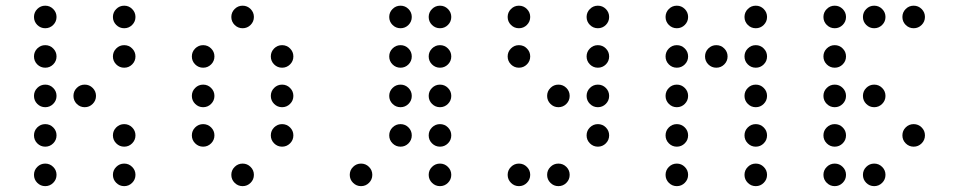

<svg xmlns="http://www.w3.org/2000/svg" viewBox="-20 -674 3321 665"><path d="M175.8 -615.2Q175.8 -599.1 164.3 -587.6Q152.8 -576.2 136.7 -576.2Q120.6 -576.2 109.1 -587.6Q97.7 -599.1 97.7 -615.2Q97.7 -631.3 109.1 -642.8Q120.6 -654.3 136.7 -654.3Q152.8 -654.3 164.3 -642.8Q175.8 -631.3 175.8 -615.2ZM449.2 -615.2Q449.2 -599.1 437.7 -587.6Q426.3 -576.2 410.2 -576.2Q394 -576.2 382.6 -587.6Q371.1 -599.1 371.1 -615.2Q371.1 -631.3 382.6 -642.8Q394 -654.3 410.2 -654.3Q426.3 -654.3 437.7 -642.8Q449.2 -631.3 449.2 -615.2ZM175.8 -478.5Q175.8 -462.4 164.3 -450.9Q152.8 -439.5 136.7 -439.5Q120.6 -439.5 109.1 -450.9Q97.7 -462.4 97.7 -478.5Q97.7 -494.6 109.1 -506.1Q120.6 -517.6 136.7 -517.6Q152.8 -517.6 164.3 -506.1Q175.8 -494.6 175.8 -478.5ZM449.2 -478.5Q449.2 -462.4 437.7 -450.9Q426.3 -439.5 410.2 -439.5Q394 -439.5 382.6 -450.9Q371.1 -462.4 371.1 -478.5Q371.1 -494.6 382.6 -506.1Q394 -517.6 410.2 -517.6Q426.3 -517.6 437.7 -506.1Q449.2 -494.6 449.2 -478.5ZM175.8 -341.8Q175.8 -325.7 164.3 -314.2Q152.8 -302.7 136.7 -302.7Q120.6 -302.7 109.1 -314.2Q97.7 -325.7 97.7 -341.8Q97.7 -357.9 109.1 -369.4Q120.6 -380.9 136.7 -380.9Q152.8 -380.9 164.3 -369.4Q175.8 -357.9 175.8 -341.8ZM312.5 -341.8Q312.5 -325.7 301 -314.2Q289.6 -302.7 273.4 -302.7Q257.3 -302.7 245.8 -314.2Q234.4 -325.7 234.4 -341.8Q234.4 -357.9 245.8 -369.4Q257.3 -380.9 273.4 -380.9Q289.6 -380.9 301 -369.4Q312.5 -357.9 312.5 -341.8ZM175.8 -205.1Q175.8 -189 164.3 -177.5Q152.8 -166 136.7 -166Q120.6 -166 109.1 -177.5Q97.7 -189 97.7 -205.1Q97.7 -221.2 109.1 -232.7Q120.6 -244.1 136.7 -244.1Q152.8 -244.1 164.3 -232.7Q175.8 -221.2 175.8 -205.1ZM449.2 -205.1Q449.2 -189 437.7 -177.5Q426.3 -166 410.2 -166Q394 -166 382.6 -177.5Q371.1 -189 371.1 -205.1Q371.1 -221.2 382.6 -232.7Q394 -244.1 410.2 -244.1Q426.3 -244.1 437.7 -232.7Q449.2 -221.2 449.2 -205.1ZM175.8 -68.4Q175.8 -52.2 164.3 -40.8Q152.8 -29.3 136.7 -29.3Q120.6 -29.3 109.1 -40.8Q97.7 -52.2 97.7 -68.4Q97.7 -84.5 109.1 -95.9Q120.6 -107.4 136.7 -107.4Q152.8 -107.4 164.3 -95.9Q175.8 -84.5 175.8 -68.4ZM449.2 -68.4Q449.2 -52.2 437.7 -40.8Q426.3 -29.3 410.2 -29.3Q394 -29.3 382.6 -40.8Q371.1 -52.2 371.1 -68.4Q371.1 -84.5 382.6 -95.9Q394 -107.4 410.2 -107.4Q426.3 -107.4 437.7 -95.9Q449.2 -84.5 449.2 -68.4Z M859.4 -615.2Q859.4 -599.1 847.9 -587.6Q836.4 -576.2 820.3 -576.2Q804.2 -576.2 792.7 -587.6Q781.2 -599.1 781.2 -615.2Q781.2 -631.3 792.7 -642.8Q804.2 -654.3 820.3 -654.3Q836.4 -654.3 847.9 -642.8Q859.4 -631.3 859.4 -615.2ZM722.7 -478.5Q722.7 -462.4 711.2 -450.9Q699.7 -439.5 683.6 -439.5Q667.5 -439.5 656 -450.9Q644.5 -462.4 644.5 -478.5Q644.5 -494.6 656 -506.1Q667.5 -517.6 683.6 -517.6Q699.7 -517.6 711.2 -506.1Q722.7 -494.6 722.7 -478.5ZM996.1 -478.5Q996.1 -462.4 984.6 -450.9Q973.1 -439.5 957 -439.5Q940.9 -439.5 929.4 -450.9Q918 -462.4 918 -478.5Q918 -494.6 929.4 -506.1Q940.9 -517.6 957 -517.6Q973.1 -517.6 984.6 -506.1Q996.1 -494.6 996.1 -478.5ZM722.7 -341.8Q722.7 -325.7 711.2 -314.2Q699.7 -302.7 683.6 -302.7Q667.5 -302.7 656 -314.2Q644.5 -325.7 644.5 -341.8Q644.5 -357.9 656 -369.4Q667.5 -380.9 683.6 -380.9Q699.7 -380.9 711.2 -369.4Q722.7 -357.9 722.7 -341.8ZM996.1 -341.8Q996.1 -325.7 984.6 -314.2Q973.1 -302.7 957 -302.7Q940.9 -302.7 929.4 -314.2Q918 -325.7 918 -341.8Q918 -357.9 929.4 -369.4Q940.9 -380.9 957 -380.9Q973.1 -380.9 984.6 -369.4Q996.1 -357.9 996.1 -341.8ZM722.7 -205.1Q722.7 -189 711.2 -177.5Q699.7 -166 683.6 -166Q667.5 -166 656 -177.5Q644.5 -189 644.5 -205.1Q644.5 -221.2 656 -232.7Q667.5 -244.1 683.6 -244.1Q699.7 -244.1 711.2 -232.7Q722.7 -221.2 722.7 -205.1ZM996.1 -205.1Q996.1 -189 984.6 -177.5Q973.1 -166 957 -166Q940.9 -166 929.4 -177.5Q918 -189 918 -205.1Q918 -221.2 929.4 -232.7Q940.9 -244.1 957 -244.1Q973.1 -244.1 984.6 -232.7Q996.1 -221.2 996.1 -205.1ZM859.4 -68.4Q859.4 -52.2 847.9 -40.8Q836.4 -29.3 820.3 -29.3Q804.2 -29.3 792.7 -40.8Q781.2 -52.2 781.2 -68.4Q781.2 -84.5 792.7 -95.9Q804.2 -107.4 820.3 -107.4Q836.4 -107.4 847.9 -95.9Q859.4 -84.5 859.4 -68.4Z M1406.2 -615.2Q1406.2 -599.1 1394.8 -587.6Q1383.3 -576.2 1367.2 -576.2Q1351.1 -576.2 1339.6 -587.6Q1328.1 -599.1 1328.1 -615.2Q1328.1 -631.3 1339.6 -642.8Q1351.1 -654.3 1367.2 -654.3Q1383.3 -654.3 1394.8 -642.8Q1406.2 -631.3 1406.2 -615.2ZM1543 -615.2Q1543 -599.1 1531.5 -587.6Q1520 -576.2 1503.9 -576.2Q1487.8 -576.2 1476.3 -587.6Q1464.8 -599.1 1464.8 -615.2Q1464.8 -631.3 1476.3 -642.8Q1487.8 -654.3 1503.9 -654.3Q1520 -654.3 1531.5 -642.8Q1543 -631.3 1543 -615.2ZM1406.2 -478.5Q1406.2 -462.4 1394.8 -450.9Q1383.3 -439.5 1367.2 -439.5Q1351.1 -439.5 1339.6 -450.9Q1328.1 -462.4 1328.1 -478.5Q1328.1 -494.6 1339.6 -506.1Q1351.1 -517.6 1367.2 -517.6Q1383.3 -517.6 1394.8 -506.1Q1406.2 -494.6 1406.2 -478.5ZM1543 -478.5Q1543 -462.4 1531.5 -450.9Q1520 -439.5 1503.9 -439.5Q1487.8 -439.5 1476.3 -450.9Q1464.8 -462.4 1464.8 -478.5Q1464.8 -494.6 1476.3 -506.1Q1487.8 -517.6 1503.9 -517.6Q1520 -517.6 1531.5 -506.1Q1543 -494.6 1543 -478.5ZM1406.2 -341.8Q1406.2 -325.7 1394.8 -314.2Q1383.3 -302.7 1367.2 -302.7Q1351.1 -302.7 1339.6 -314.2Q1328.1 -325.7 1328.1 -341.8Q1328.1 -357.9 1339.6 -369.4Q1351.1 -380.9 1367.2 -380.9Q1383.3 -380.9 1394.8 -369.4Q1406.2 -357.9 1406.2 -341.8ZM1543 -341.8Q1543 -325.7 1531.5 -314.2Q1520 -302.7 1503.9 -302.7Q1487.8 -302.7 1476.3 -314.2Q1464.8 -325.7 1464.8 -341.8Q1464.8 -357.9 1476.3 -369.4Q1487.8 -380.9 1503.9 -380.9Q1520 -380.9 1531.5 -369.4Q1543 -357.9 1543 -341.8ZM1406.2 -205.1Q1406.2 -189 1394.8 -177.5Q1383.3 -166 1367.2 -166Q1351.1 -166 1339.6 -177.5Q1328.1 -189 1328.1 -205.1Q1328.1 -221.2 1339.6 -232.7Q1351.1 -244.1 1367.2 -244.1Q1383.3 -244.1 1394.8 -232.7Q1406.2 -221.2 1406.2 -205.1ZM1543 -205.1Q1543 -189 1531.5 -177.5Q1520 -166 1503.9 -166Q1487.8 -166 1476.3 -177.5Q1464.8 -189 1464.8 -205.1Q1464.8 -221.2 1476.3 -232.7Q1487.8 -244.1 1503.9 -244.1Q1520 -244.1 1531.5 -232.7Q1543 -221.2 1543 -205.1ZM1269.5 -68.4Q1269.5 -52.2 1258.1 -40.8Q1246.6 -29.3 1230.5 -29.3Q1214.4 -29.3 1202.9 -40.8Q1191.4 -52.2 1191.4 -68.4Q1191.4 -84.5 1202.9 -95.9Q1214.4 -107.4 1230.5 -107.4Q1246.6 -107.4 1258.1 -95.9Q1269.5 -84.5 1269.5 -68.4ZM1543 -68.4Q1543 -52.2 1531.5 -40.8Q1520 -29.3 1503.9 -29.3Q1487.8 -29.3 1476.3 -40.8Q1464.8 -52.2 1464.8 -68.4Q1464.8 -84.5 1476.3 -95.9Q1487.8 -107.4 1503.9 -107.4Q1520 -107.4 1531.5 -95.9Q1543 -84.5 1543 -68.4Z M1816.4 -615.2Q1816.4 -599.1 1804.9 -587.6Q1793.5 -576.2 1777.3 -576.2Q1761.2 -576.2 1749.8 -587.6Q1738.3 -599.1 1738.3 -615.2Q1738.3 -631.3 1749.8 -642.8Q1761.2 -654.3 1777.3 -654.3Q1793.5 -654.3 1804.9 -642.8Q1816.4 -631.3 1816.4 -615.2ZM2089.8 -615.2Q2089.8 -599.1 2078.4 -587.6Q2066.9 -576.2 2050.8 -576.2Q2034.7 -576.2 2023.2 -587.6Q2011.7 -599.1 2011.7 -615.2Q2011.7 -631.3 2023.2 -642.8Q2034.7 -654.3 2050.8 -654.3Q2066.9 -654.3 2078.4 -642.8Q2089.8 -631.3 2089.8 -615.2ZM1816.4 -478.5Q1816.4 -462.4 1804.9 -450.9Q1793.5 -439.5 1777.3 -439.5Q1761.2 -439.5 1749.8 -450.9Q1738.3 -462.4 1738.3 -478.5Q1738.3 -494.6 1749.8 -506.1Q1761.2 -517.6 1777.3 -517.6Q1793.5 -517.6 1804.9 -506.1Q1816.4 -494.6 1816.4 -478.5ZM2089.8 -478.5Q2089.8 -462.4 2078.4 -450.9Q2066.9 -439.5 2050.8 -439.5Q2034.7 -439.5 2023.2 -450.9Q2011.7 -462.4 2011.7 -478.5Q2011.7 -494.6 2023.2 -506.1Q2034.7 -517.6 2050.8 -517.6Q2066.9 -517.6 2078.4 -506.1Q2089.8 -494.6 2089.8 -478.5ZM1953.1 -341.8Q1953.1 -325.7 1941.7 -314.2Q1930.2 -302.7 1914.1 -302.7Q1897.9 -302.7 1886.5 -314.2Q1875 -325.7 1875 -341.8Q1875 -357.9 1886.5 -369.4Q1897.9 -380.9 1914.1 -380.9Q1930.2 -380.9 1941.7 -369.4Q1953.1 -357.9 1953.1 -341.8ZM2089.8 -341.8Q2089.8 -325.7 2078.4 -314.2Q2066.9 -302.7 2050.8 -302.7Q2034.7 -302.7 2023.2 -314.2Q2011.7 -325.7 2011.7 -341.8Q2011.7 -357.9 2023.2 -369.4Q2034.7 -380.9 2050.8 -380.9Q2066.9 -380.9 2078.4 -369.4Q2089.8 -357.9 2089.8 -341.8ZM2089.8 -205.1Q2089.8 -189 2078.4 -177.5Q2066.9 -166 2050.8 -166Q2034.7 -166 2023.2 -177.5Q2011.7 -189 2011.7 -205.1Q2011.7 -221.2 2023.2 -232.7Q2034.7 -244.1 2050.8 -244.1Q2066.9 -244.1 2078.4 -232.7Q2089.8 -221.2 2089.8 -205.1ZM1816.4 -68.4Q1816.4 -52.2 1804.9 -40.8Q1793.5 -29.3 1777.3 -29.3Q1761.2 -29.3 1749.8 -40.8Q1738.3 -52.2 1738.3 -68.4Q1738.3 -84.5 1749.8 -95.9Q1761.2 -107.4 1777.3 -107.4Q1793.5 -107.4 1804.9 -95.9Q1816.4 -84.5 1816.4 -68.4ZM1953.1 -68.4Q1953.1 -52.2 1941.7 -40.8Q1930.2 -29.3 1914.1 -29.3Q1897.9 -29.3 1886.5 -40.8Q1875 -52.2 1875 -68.4Q1875 -84.5 1886.5 -95.9Q1897.9 -107.4 1914.1 -107.4Q1930.2 -107.4 1941.7 -95.9Q1953.1 -84.5 1953.1 -68.4Z M2363.3 -615.2Q2363.3 -599.1 2351.8 -587.6Q2340.3 -576.2 2324.2 -576.2Q2308.1 -576.2 2296.6 -587.6Q2285.2 -599.1 2285.2 -615.2Q2285.2 -631.3 2296.6 -642.8Q2308.1 -654.3 2324.2 -654.3Q2340.3 -654.3 2351.8 -642.8Q2363.3 -631.3 2363.3 -615.2ZM2636.7 -615.2Q2636.7 -599.1 2625.2 -587.6Q2613.8 -576.2 2597.7 -576.2Q2581.5 -576.2 2570.1 -587.6Q2558.6 -599.1 2558.6 -615.2Q2558.6 -631.3 2570.1 -642.8Q2581.5 -654.3 2597.7 -654.3Q2613.8 -654.3 2625.2 -642.8Q2636.7 -631.3 2636.7 -615.2ZM2363.3 -478.5Q2363.3 -462.4 2351.8 -450.9Q2340.3 -439.5 2324.2 -439.5Q2308.1 -439.5 2296.6 -450.9Q2285.2 -462.4 2285.2 -478.5Q2285.2 -494.6 2296.6 -506.1Q2308.1 -517.6 2324.2 -517.6Q2340.3 -517.6 2351.8 -506.1Q2363.3 -494.6 2363.3 -478.5ZM2500 -478.5Q2500 -462.4 2488.5 -450.9Q2477.1 -439.5 2460.9 -439.5Q2444.8 -439.5 2433.3 -450.9Q2421.9 -462.4 2421.9 -478.5Q2421.9 -494.6 2433.3 -506.1Q2444.8 -517.6 2460.9 -517.6Q2477.1 -517.6 2488.5 -506.1Q2500 -494.6 2500 -478.5ZM2636.7 -478.5Q2636.7 -462.4 2625.2 -450.9Q2613.8 -439.5 2597.7 -439.5Q2581.5 -439.5 2570.1 -450.9Q2558.6 -462.4 2558.6 -478.5Q2558.6 -494.6 2570.1 -506.1Q2581.5 -517.6 2597.7 -517.6Q2613.8 -517.6 2625.2 -506.1Q2636.7 -494.6 2636.7 -478.5ZM2363.3 -341.8Q2363.3 -325.7 2351.8 -314.2Q2340.3 -302.7 2324.2 -302.7Q2308.1 -302.7 2296.6 -314.2Q2285.2 -325.7 2285.2 -341.8Q2285.2 -357.9 2296.6 -369.4Q2308.1 -380.9 2324.2 -380.9Q2340.3 -380.9 2351.8 -369.4Q2363.3 -357.9 2363.3 -341.8ZM2636.7 -341.8Q2636.7 -325.7 2625.2 -314.2Q2613.8 -302.7 2597.7 -302.7Q2581.5 -302.7 2570.1 -314.2Q2558.6 -325.7 2558.6 -341.8Q2558.6 -357.9 2570.1 -369.4Q2581.5 -380.9 2597.7 -380.9Q2613.8 -380.9 2625.2 -369.4Q2636.7 -357.9 2636.7 -341.8ZM2363.3 -205.1Q2363.3 -189 2351.8 -177.5Q2340.3 -166 2324.2 -166Q2308.1 -166 2296.6 -177.5Q2285.2 -189 2285.2 -205.1Q2285.2 -221.2 2296.6 -232.7Q2308.1 -244.1 2324.2 -244.1Q2340.3 -244.1 2351.8 -232.7Q2363.3 -221.2 2363.3 -205.1ZM2636.7 -205.1Q2636.7 -189 2625.2 -177.5Q2613.8 -166 2597.7 -166Q2581.5 -166 2570.1 -177.5Q2558.6 -189 2558.6 -205.1Q2558.6 -221.2 2570.1 -232.7Q2581.5 -244.1 2597.7 -244.1Q2613.8 -244.1 2625.2 -232.7Q2636.7 -221.2 2636.7 -205.1ZM2363.3 -68.4Q2363.3 -52.2 2351.8 -40.8Q2340.3 -29.3 2324.2 -29.3Q2308.1 -29.3 2296.6 -40.8Q2285.2 -52.2 2285.2 -68.4Q2285.2 -84.5 2296.6 -95.9Q2308.1 -107.4 2324.2 -107.4Q2340.3 -107.4 2351.8 -95.9Q2363.3 -84.5 2363.3 -68.4ZM2636.7 -68.4Q2636.7 -52.2 2625.2 -40.8Q2613.8 -29.3 2597.7 -29.3Q2581.5 -29.3 2570.1 -40.8Q2558.6 -52.2 2558.6 -68.4Q2558.6 -84.5 2570.1 -95.9Q2581.5 -107.4 2597.7 -107.4Q2613.8 -107.4 2625.2 -95.9Q2636.7 -84.5 2636.7 -68.4Z M2910.2 -615.2Q2910.2 -599.1 2898.7 -587.6Q2887.2 -576.2 2871.1 -576.2Q2855 -576.2 2843.5 -587.6Q2832 -599.1 2832 -615.2Q2832 -631.3 2843.5 -642.8Q2855 -654.3 2871.1 -654.3Q2887.2 -654.3 2898.7 -642.8Q2910.2 -631.3 2910.2 -615.2ZM3046.9 -615.2Q3046.9 -599.1 3035.4 -587.6Q3023.9 -576.2 3007.8 -576.2Q2991.7 -576.2 2980.2 -587.6Q2968.8 -599.1 2968.8 -615.2Q2968.8 -631.3 2980.2 -642.8Q2991.7 -654.3 3007.8 -654.3Q3023.9 -654.3 3035.4 -642.8Q3046.9 -631.3 3046.9 -615.2ZM3183.6 -615.2Q3183.6 -599.1 3172.1 -587.6Q3160.6 -576.2 3144.5 -576.2Q3128.4 -576.2 3116.9 -587.6Q3105.5 -599.1 3105.5 -615.2Q3105.5 -631.3 3116.9 -642.8Q3128.4 -654.3 3144.5 -654.3Q3160.6 -654.3 3172.1 -642.8Q3183.6 -631.3 3183.6 -615.2ZM2910.2 -478.5Q2910.2 -462.4 2898.7 -450.9Q2887.2 -439.5 2871.1 -439.5Q2855 -439.5 2843.5 -450.9Q2832 -462.4 2832 -478.5Q2832 -494.6 2843.5 -506.1Q2855 -517.6 2871.1 -517.6Q2887.2 -517.6 2898.7 -506.1Q2910.2 -494.6 2910.2 -478.5ZM2910.2 -341.8Q2910.2 -325.7 2898.7 -314.2Q2887.2 -302.7 2871.1 -302.7Q2855 -302.7 2843.5 -314.2Q2832 -325.7 2832 -341.8Q2832 -357.9 2843.5 -369.4Q2855 -380.9 2871.1 -380.9Q2887.2 -380.9 2898.7 -369.4Q2910.2 -357.9 2910.2 -341.8ZM3046.9 -341.8Q3046.9 -325.7 3035.4 -314.2Q3023.9 -302.7 3007.8 -302.7Q2991.7 -302.7 2980.2 -314.2Q2968.8 -325.7 2968.8 -341.8Q2968.8 -357.9 2980.2 -369.4Q2991.7 -380.9 3007.8 -380.9Q3023.9 -380.9 3035.4 -369.4Q3046.9 -357.9 3046.9 -341.8ZM2910.2 -205.1Q2910.2 -189 2898.7 -177.5Q2887.2 -166 2871.1 -166Q2855 -166 2843.5 -177.5Q2832 -189 2832 -205.1Q2832 -221.2 2843.5 -232.7Q2855 -244.1 2871.1 -244.1Q2887.2 -244.1 2898.7 -232.7Q2910.2 -221.2 2910.2 -205.1ZM3183.6 -205.1Q3183.6 -189 3172.1 -177.5Q3160.6 -166 3144.5 -166Q3128.4 -166 3116.9 -177.5Q3105.5 -189 3105.5 -205.1Q3105.5 -221.2 3116.9 -232.7Q3128.4 -244.1 3144.5 -244.1Q3160.6 -244.1 3172.1 -232.7Q3183.6 -221.2 3183.6 -205.1ZM2910.2 -68.4Q2910.2 -52.2 2898.7 -40.8Q2887.2 -29.3 2871.1 -29.3Q2855 -29.3 2843.5 -40.8Q2832 -52.2 2832 -68.4Q2832 -84.5 2843.5 -95.9Q2855 -107.4 2871.1 -107.4Q2887.2 -107.4 2898.7 -95.9Q2910.2 -84.5 2910.2 -68.4ZM3046.9 -68.4Q3046.9 -52.2 3035.4 -40.8Q3023.9 -29.3 3007.8 -29.3Q2991.7 -29.3 2980.2 -40.8Q2968.8 -52.2 2968.8 -68.4Q2968.8 -84.5 2980.2 -95.9Q2991.7 -107.4 3007.8 -107.4Q3023.9 -107.4 3035.4 -95.9Q3046.9 -84.5 3046.9 -68.4Z"/></svg>

Font: DatDot Light
Style: Regular
Weight: 300
Designer: GGBot
Version: 1.00